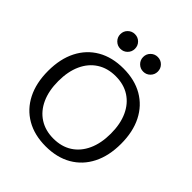

<svg xmlns="http://www.w3.org/2000/svg" viewBox="-248 -1091 1266 1266"><g transform="rotate(45 385.0 -458.0)"><path d="M384.8 11.7Q279.8 11.7 203.4 -32.5Q127 -76.7 85.7 -158.2Q44.4 -239.7 44.4 -351.6Q44.4 -463.9 85.7 -545.2Q127 -626.5 203.4 -670.7Q279.8 -714.8 384.8 -714.8Q489.7 -714.8 566.2 -670.7Q642.6 -626.5 683.8 -545.2Q725.1 -463.9 725.1 -351.6Q725.1 -239.7 683.8 -158.2Q642.6 -76.7 566.2 -32.5Q489.7 11.7 384.8 11.7ZM384.8 -60.5Q460.4 -60.5 515.4 -95.9Q570.3 -131.3 600.1 -196.8Q629.9 -262.2 629.9 -351.6Q629.9 -441.4 600.1 -506.6Q570.3 -571.8 515.4 -607.2Q460.4 -642.6 384.8 -642.6Q309.6 -642.6 254.4 -607.2Q199.2 -571.8 169.4 -506.6Q139.6 -441.4 139.6 -351.6Q139.6 -262.2 169.4 -196.8Q199.2 -131.3 254.4 -95.9Q309.6 -60.5 384.8 -60.5ZM278.3 -791.5Q250 -791.5 230 -811.5Q210 -831.5 210 -859.9Q210 -888.7 230 -908.4Q250 -928.2 278.3 -928.2Q307.1 -928.2 326.9 -908.4Q346.7 -888.7 346.7 -859.9Q346.7 -831.5 326.9 -811.5Q307.1 -791.5 278.3 -791.5ZM491.2 -791.5Q462.9 -791.5 442.9 -811.5Q422.9 -831.5 422.9 -859.9Q422.9 -888.7 442.9 -908.4Q462.9 -928.2 491.2 -928.2Q520 -928.2 539.8 -908.4Q559.6 -888.7 559.6 -859.9Q559.6 -831.5 539.8 -811.5Q520 -791.5 491.2 -791.5Z"/></g></svg>

Font: Schibsted Grotesk
Style: Regular
Weight: 400
Designer: Bakken & Baeck AS, Henrik Kongsvoll
Foundry: Schibsted ASA
Version: Version 1.100; ttfautohint (v1.8.4.7-5d5b);gftools[0.9.25]